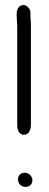

<svg xmlns="http://www.w3.org/2000/svg" viewBox="-20 -754 195 758"><path d="M46 -689 47 -669C47 -662 48 -655 48 -649V-261C48 -241 55 -222 75 -222C94 -222 102 -242 102 -261V-662C102 -665 101 -669 101 -673L100 -694V-710C99 -715 97 -719 93 -722C89 -729 80 -735 70 -734C52 -732 44 -713 46 -692ZM51 -46C51 -29 64 -16 81 -16C96 -16 108 -27 108 -42C108 -58 94 -72 78 -72C62 -72 51 -62 51 -46Z"/></svg>

Font: Scribbler
Style: Regular
Weight: 400
Designer: Mew Too
Foundry: Cannot Into Space Fonts
Version: Version 1.001